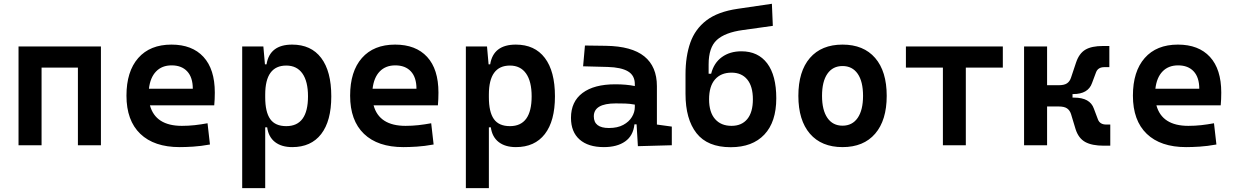

<svg xmlns="http://www.w3.org/2000/svg" viewBox="-20 -761 6485 1006"><path d="M388.2 0V-406.7H197.8V0H77.1V-517.6H508.8V0Z M921.4 9.8Q787.6 9.8 715.1 -59.8Q642.6 -129.4 642.6 -259.8Q642.6 -386.7 704.3 -457Q766.1 -527.3 878.4 -527.3Q986.8 -527.3 1046.1 -462.9Q1105.5 -398.4 1105.5 -275.9Q1105.5 -240.7 1102.5 -209H765.6Q794.9 -101.6 933.1 -101.6Q967.3 -101.6 1000.2 -105.2Q1033.2 -108.9 1067.4 -115.2L1080.1 -3.9Q1031.7 4.9 991.9 7.3Q952.1 9.8 921.4 9.8ZM760.3 -295.9H990.2Q990.2 -355.5 960.9 -387Q931.6 -418.5 879.4 -418.5Q828.6 -418.5 797.9 -386.7Q767.1 -355 760.3 -295.9Z M1249 224.6V-517.6H1359.9L1368.2 -423.8H1376.5Q1393.1 -527.3 1510.7 -527.3Q1609.9 -527.3 1662.8 -457.5Q1715.8 -387.7 1715.8 -256.3Q1715.8 -127 1662.8 -58.6Q1609.9 9.8 1511.2 9.8Q1455.1 9.8 1420.9 -16.8Q1386.7 -43.5 1379.9 -93.8H1369.6V224.6ZM1369.6 -251.5Q1369.6 -174.3 1395.8 -137.2Q1421.9 -100.1 1480 -100.1Q1593.8 -100.1 1593.8 -256.3Q1593.8 -334.5 1564.5 -376Q1535.2 -417.5 1480 -417.5Q1369.6 -417.5 1369.6 -265.6Z M2093.3 9.8Q1959.5 9.8 1887 -59.8Q1814.5 -129.4 1814.5 -259.8Q1814.5 -386.7 1876.2 -457Q1938 -527.3 2050.3 -527.3Q2158.7 -527.3 2218 -462.9Q2277.3 -398.4 2277.3 -275.9Q2277.3 -240.7 2274.4 -209H1937.5Q1966.8 -101.6 2105 -101.6Q2139.2 -101.6 2172.1 -105.2Q2205.1 -108.9 2239.3 -115.2L2252 -3.9Q2203.6 4.9 2163.8 7.3Q2124 9.8 2093.3 9.8ZM1932.1 -295.9H2162.1Q2162.1 -355.5 2132.8 -387Q2103.5 -418.5 2051.3 -418.5Q2000.5 -418.5 1969.7 -386.7Q1939 -355 1932.1 -295.9Z M2420.9 224.6V-517.6H2531.7L2540 -423.8H2548.3Q2564.9 -527.3 2682.6 -527.3Q2781.7 -527.3 2834.7 -457.5Q2887.7 -387.7 2887.7 -256.3Q2887.7 -127 2834.7 -58.6Q2781.7 9.8 2683.1 9.8Q2627 9.8 2592.8 -16.8Q2558.6 -43.5 2551.8 -93.8H2541.5V224.6ZM2541.5 -251.5Q2541.5 -174.3 2567.6 -137.2Q2593.8 -100.1 2651.9 -100.1Q2765.6 -100.1 2765.6 -256.3Q2765.6 -334.5 2736.3 -376Q2707 -417.5 2651.9 -417.5Q2541.5 -417.5 2541.5 -265.6Z M3322.3 4.9 3315.4 -109.4H3304.2Q3297.9 -49.8 3255.6 -20Q3213.4 9.8 3144 9.8Q3062 9.8 3016.8 -30Q2971.7 -69.8 2971.7 -143.6Q2971.7 -228.5 3032.2 -273.9Q3092.8 -319.3 3203.6 -319.3Q3262.7 -319.3 3306.2 -310.1V-320.3Q3306.2 -365.7 3270.5 -387Q3234.9 -408.2 3164.1 -410.2L3035.2 -413.6L3044.9 -522.5L3154.3 -521Q3290 -519 3356 -465.6Q3421.9 -412.1 3421.9 -309.6V-108.4L3500 -97.7V0ZM3306.2 -212.9Q3279.8 -217.8 3256.1 -218.5Q3232.4 -219.2 3206.5 -219.2Q3091.3 -219.2 3091.3 -151.4Q3091.3 -90.3 3170.4 -90.3Q3215.8 -90.3 3245.8 -106.7Q3275.9 -123 3291 -148.2Q3306.2 -173.3 3306.2 -200.2Z M3808.6 10.3Q3687 10.3 3629.4 -63.2Q3571.8 -136.7 3571.8 -269V-371.6Q3571.8 -465.8 3596.9 -537.4Q3622.1 -608.9 3681.6 -654.3Q3741.2 -699.7 3844.7 -714.8L4024.4 -741.2L4029.3 -625.5L3871.6 -603.5Q3778.8 -590.8 3735.8 -551.5Q3692.9 -512.2 3692.9 -423.3V-374.5H3706.1Q3720.2 -431.2 3762.2 -461.7Q3804.2 -492.2 3864.7 -492.2Q3952.1 -492.2 3999.8 -429Q4047.4 -365.7 4047.4 -246.1Q4047.4 -122.1 3984.9 -55.9Q3922.4 10.3 3808.6 10.3ZM3813 -101.6Q3866.2 -101.6 3895.5 -137.2Q3924.8 -172.9 3924.8 -240.7Q3924.8 -308.6 3895.3 -344.5Q3865.7 -380.4 3813 -380.4Q3757.3 -380.4 3726.3 -344.7Q3695.3 -309.1 3695.3 -240.7Q3695.3 -172.9 3726.6 -137.2Q3757.8 -101.6 3813 -101.6Z M4394.5 9.8Q4284.2 9.8 4223.6 -60.5Q4163.1 -130.9 4163.1 -258.8Q4163.1 -387.2 4223.6 -457.3Q4284.2 -527.3 4394.5 -527.3Q4504.9 -527.3 4565.4 -457.3Q4626 -387.2 4626 -258.8Q4626 -130.9 4565.4 -60.5Q4504.9 9.8 4394.5 9.8ZM4394.5 -102.5Q4445.8 -102.5 4473.9 -143.3Q4502 -184.1 4502 -258.8Q4502 -334 4473.9 -374.5Q4445.8 -415 4394.5 -415Q4343.3 -415 4315.2 -374.5Q4287.1 -334 4287.1 -258.8Q4287.1 -184.1 4315.2 -143.3Q4343.3 -102.5 4394.5 -102.5Z M4920.4 0V-406.7H4726.6V-517.6H5234.4V-406.7H5040.5V0Z M5345.7 0V-517.6H5466.3V-314.5H5527.3Q5556.2 -314.5 5570.8 -324.5Q5585.4 -334.5 5591.8 -354.5L5618.2 -433.6Q5634.3 -481.4 5667 -500.7Q5699.7 -520 5758.8 -520H5792.5V-409.2H5766.6Q5733.4 -409.2 5723.1 -382.8L5701.7 -325.7Q5681.6 -268.1 5603 -268.1H5599.6V-249.5H5607.9Q5691.4 -249.5 5711.4 -191.9L5732.9 -134.8Q5743.2 -108.4 5776.4 -108.4H5797.4V2.4H5763.7Q5701.2 2.4 5666 -17.1Q5630.9 -36.6 5615.7 -84L5591.8 -163.1Q5585.4 -183.1 5570.8 -193.1Q5556.2 -203.1 5527.3 -203.1H5466.3V0Z M6194.8 9.8Q6061 9.8 5988.5 -59.8Q5916 -129.4 5916 -259.8Q5916 -386.7 5977.8 -457Q6039.6 -527.3 6151.9 -527.3Q6260.3 -527.3 6319.6 -462.9Q6378.9 -398.4 6378.9 -275.9Q6378.9 -240.7 6376 -209H6039.1Q6068.4 -101.6 6206.5 -101.6Q6240.7 -101.6 6273.7 -105.2Q6306.6 -108.9 6340.8 -115.2L6353.5 -3.9Q6305.2 4.9 6265.4 7.3Q6225.6 9.8 6194.8 9.8ZM6033.7 -295.9H6263.7Q6263.7 -355.5 6234.4 -387Q6205.1 -418.5 6152.8 -418.5Q6102.1 -418.5 6071.3 -386.7Q6040.5 -355 6033.7 -295.9Z"/></svg>

Font: CaskaydiaCove NFP SemiBold
Style: Regular
Weight: 600
Designer: Aaron Bell
Foundry: Saja Typeworks
Version: Version 2111.001; VTT 6.35;Nerd Fonts 3.1.1